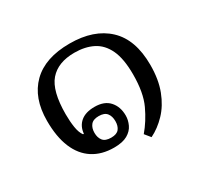

<svg xmlns="http://www.w3.org/2000/svg" viewBox="-114 -611 836 799"><g transform="rotate(-30 304.5 -211.0)"><path d="M403 43 381 16Q416 -25 441.5 -79.5Q467 -134 467 -222Q467 -297 446.5 -340.5Q426 -384 388.5 -403Q351 -422 300 -422Q221 -422 181 -376Q141 -330 141 -218Q141 -184 145.5 -155Q150 -126 162 -110H166Q169 -145 193 -165Q217 -185 260 -185Q307 -185 331 -158Q355 -131 355 -89Q355 -67 345 -45.5Q335 -24 311.5 -10.5Q288 3 247 3Q188 3 146 -24Q104 -51 82 -103.5Q60 -156 60 -233Q60 -343 122 -404Q184 -465 302 -465Q418 -465 483.5 -403.5Q549 -342 549 -220Q549 -150 529 -98Q509 -46 475.5 -11Q442 24 403 43ZM257 -39Q284 -39 295 -53Q306 -67 306 -90Q306 -114 294.5 -128.5Q283 -143 256 -143Q229 -143 217.5 -128.5Q206 -114 206 -91Q206 -68 217.5 -53.5Q229 -39 257 -39Z"/></g></svg>

Font: Noto Serif Thai
Style: Regular
Weight: 400
Designer: Monotype Design Team
Foundry: Monotype Imaging Inc.
Version: Version 2.001